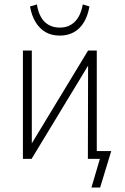

<svg xmlns="http://www.w3.org/2000/svg" viewBox="-20 -714 561 863"><path d="M391 129 429 0H377V-35H480L430 129ZM83 0V-487H123V-40H105L376 -487H415V0H375L376 -447H393L122 0ZM249 -554Q212 -554 185 -569.5Q158 -585 140 -614.5Q122 -644 115 -685L146 -694Q154 -642 180.5 -616Q207 -590 249 -590Q290 -590 316.5 -616.5Q343 -643 352 -694L382 -685Q375 -644 357.5 -614.5Q340 -585 312.5 -569.5Q285 -554 249 -554Z"/></svg>

Font: Nunito Sans 10pt Condensed ExtraLight
Style: Regular
Weight: 250
Width: 3
Designer: Vernon Adams
Foundry: Vernon Adams
Version: Version 3.101;gftools[0.9.27]